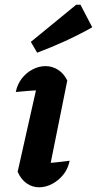

<svg xmlns="http://www.w3.org/2000/svg" viewBox="-20 -787 412 816"><path d="M183 -33 156 -92Q189 -94 218.5 -97Q248 -100 276 -104Q269 -69 248.5 -44Q228 -19 201 -5Q174 9 146 9Q117 9 93 -8Q69 -25 55 -57L147 -466L165 -404Q130 -403 103 -401Q76 -399 47 -396Q54 -430 73.5 -454.5Q93 -479 119.5 -492.5Q146 -506 174 -506Q202 -506 226.5 -490.5Q251 -475 266 -445ZM138 -563 111 -609 304 -767H322L372 -671Q315 -639 257 -612.5Q199 -586 138 -563Z"/></svg>

Font: Piazzolla Thin ExtraBold
Style: Italic
Weight: 800
Italic angle: -11.3°
Version: Version 2.005